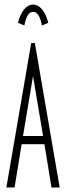

<svg xmlns="http://www.w3.org/2000/svg" viewBox="-20 -823 290 843"><path d="M206 0 175 -190H75L44 0H8L117 -634H133L242 0ZM125 -489 81 -226H169ZM87 -711 59 -723Q69 -762 86.5 -782.5Q104 -803 125 -803Q146 -803 164 -782.5Q182 -762 192 -723L164 -711Q153 -771 125 -771Q98 -771 87 -711Z"/></svg>

Font: Inconsolata UltraCondensed Light
Style: Regular
Weight: 300
Width: 1
Monospace: yes
Designer: Raph Levien, Cyreal, Brenton Simpson
Foundry: Raph Levien, Cyreal, Google
Version: Version 3.001; ttfautohint (v1.8.2.53-6de2)